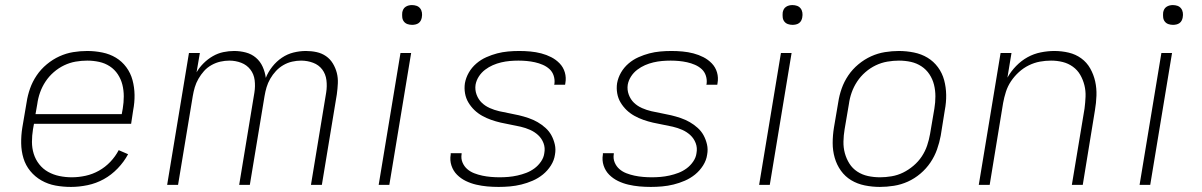

<svg xmlns="http://www.w3.org/2000/svg" viewBox="-20 -729 4740 757"><path d="M260 8Q228 8 198.5 2.5Q169 -3 143.5 -17.5Q118 -32 99.5 -54.5Q81 -77 72.5 -105Q64 -133 63.5 -164Q63 -195 68 -226L85 -326Q89 -353 98.5 -380Q108 -407 124.5 -431.5Q141 -456 164.5 -475.5Q188 -495 214.5 -507Q241 -519 268.5 -523.5Q296 -528 324 -528Q354 -528 383.5 -522Q413 -516 437 -501.5Q461 -487 478 -464Q495 -441 502.5 -413Q510 -385 510.5 -355Q511 -325 505 -294L497 -241H114L110 -219Q106 -194 106 -169.5Q106 -145 113 -122.5Q120 -100 134.5 -81.5Q149 -63 169.5 -51.5Q190 -40 214 -35Q238 -30 263 -30Q290 -30 317.5 -36Q345 -42 370 -56Q395 -70 415 -91Q435 -112 448 -137L485 -121Q469 -91 444 -65Q419 -39 389 -22.5Q359 -6 325.5 1Q292 8 260 8ZM120 -279H460L464 -301Q468 -325 468 -349Q468 -373 462.5 -395Q457 -417 444.5 -436Q432 -455 413 -467.5Q394 -480 371 -485Q348 -490 324 -490Q301 -490 278 -486Q255 -482 233 -471.5Q211 -461 192 -444.5Q173 -428 159.5 -407.5Q146 -387 138 -364.5Q130 -342 127 -319Z M639 0 725 -520H768L755 -444Q766 -463 782.5 -479.5Q799 -496 819 -507.5Q839 -519 860.5 -523.5Q882 -528 903 -528Q927 -528 949.5 -522Q972 -516 989 -501.5Q1006 -487 1015.5 -466Q1025 -445 1028 -422Q1037 -445 1053.5 -466Q1070 -487 1091.5 -501.5Q1113 -516 1137.5 -522Q1162 -528 1186 -528Q1208 -528 1228.5 -523.5Q1249 -519 1265.5 -507.5Q1282 -496 1292.5 -478.5Q1303 -461 1308 -441.5Q1313 -422 1312 -400.5Q1311 -379 1308 -357L1249 0H1206L1266 -364Q1270 -389 1267 -413Q1264 -437 1250.5 -455Q1237 -473 1214.5 -481.5Q1192 -490 1167 -490Q1150 -490 1132 -486Q1114 -482 1097.5 -472.5Q1081 -463 1068 -449Q1055 -435 1045.5 -418.5Q1036 -402 1031 -385Q1026 -368 1023 -350L965 0H923L983 -364Q987 -389 984 -413Q981 -437 967 -455Q953 -473 931 -481.5Q909 -490 884 -490Q867 -490 849 -486Q831 -482 814 -472.5Q797 -463 784.5 -449Q772 -435 762.5 -418.5Q753 -402 748 -385Q743 -368 740 -350L682 0Z M1473 0 1559 -520H1601L1515 0ZM1605 -631Q1595 -631 1586.5 -634Q1578 -637 1572.5 -644Q1567 -651 1566 -660.5Q1565 -670 1566 -680Q1567 -686 1570 -692Q1573 -698 1579 -702Q1585 -706 1591.5 -707.5Q1598 -709 1604 -709Q1614 -709 1622.5 -706Q1631 -703 1636.5 -696Q1642 -689 1643.5 -679.5Q1645 -670 1643 -660Q1642 -654 1639 -648Q1636 -642 1630.5 -638Q1625 -634 1618 -632.5Q1611 -631 1605 -631Z M1946 8Q1923 8 1901 6Q1879 4 1857.5 -1Q1836 -6 1816.5 -15.5Q1797 -25 1782 -40Q1767 -55 1760 -76Q1753 -97 1757 -120V-125H1800V-122Q1797 -104 1803.5 -88.5Q1810 -73 1822 -62.5Q1834 -52 1849.5 -46Q1865 -40 1881.5 -36.5Q1898 -33 1915.5 -31.5Q1933 -30 1950 -30Q1967 -30 1984.5 -31.5Q2002 -33 2020 -37Q2038 -41 2055 -47.5Q2072 -54 2087 -65Q2102 -76 2113 -92Q2124 -108 2126 -125Q2130 -146 2123 -164.5Q2116 -183 2102 -196Q2088 -209 2070 -217Q2052 -225 2032.5 -229.5Q2013 -234 1993.5 -237.5Q1974 -241 1954.5 -245.5Q1935 -250 1916.5 -256.5Q1898 -263 1881 -272.5Q1864 -282 1850.5 -295Q1837 -308 1827 -324.5Q1817 -341 1813.5 -361Q1810 -381 1813 -401Q1817 -423 1828.5 -443Q1840 -463 1858 -478.5Q1876 -494 1897.5 -503.5Q1919 -513 1940 -518.5Q1961 -524 1983 -526Q2005 -528 2027 -528Q2049 -528 2071 -526Q2093 -524 2114 -518.5Q2135 -513 2153.5 -503.5Q2172 -494 2186.5 -479Q2201 -464 2207 -443.5Q2213 -423 2209 -401L2208 -395H2165L2166 -399Q2168 -415 2163 -430.5Q2158 -446 2146.5 -456.5Q2135 -467 2120 -473.5Q2105 -480 2089 -483.5Q2073 -487 2057 -488.5Q2041 -490 2024 -490Q2007 -490 1990 -488.5Q1973 -487 1956 -483Q1939 -479 1923 -472Q1907 -465 1892.5 -454Q1878 -443 1868 -427.5Q1858 -412 1855 -395Q1852 -375 1859 -356Q1866 -337 1879.5 -324Q1893 -311 1911 -303Q1929 -295 1948.5 -290.5Q1968 -286 1987.5 -282.5Q2007 -279 2026 -274.5Q2045 -270 2064 -263.5Q2083 -257 2099.5 -247.5Q2116 -238 2130.5 -225Q2145 -212 2154 -195.5Q2163 -179 2167.5 -159.5Q2172 -140 2168 -119Q2165 -97 2152 -76.5Q2139 -56 2120.5 -41Q2102 -26 2080 -16.5Q2058 -7 2035.5 -1.5Q2013 4 1990.5 6Q1968 8 1946 8Z M2546 8Q2523 8 2501 6Q2479 4 2457.5 -1Q2436 -6 2416.5 -15.5Q2397 -25 2382 -40Q2367 -55 2360 -76Q2353 -97 2357 -120V-125H2400V-122Q2397 -104 2403.5 -88.5Q2410 -73 2422 -62.5Q2434 -52 2449.5 -46Q2465 -40 2481.5 -36.5Q2498 -33 2515.5 -31.5Q2533 -30 2550 -30Q2567 -30 2584.5 -31.5Q2602 -33 2620 -37Q2638 -41 2655 -47.5Q2672 -54 2687 -65Q2702 -76 2713 -92Q2724 -108 2726 -125Q2730 -146 2723 -164.5Q2716 -183 2702 -196Q2688 -209 2670 -217Q2652 -225 2632.5 -229.5Q2613 -234 2593.5 -237.5Q2574 -241 2554.5 -245.5Q2535 -250 2516.5 -256.5Q2498 -263 2481 -272.5Q2464 -282 2450.5 -295Q2437 -308 2427 -324.5Q2417 -341 2413.5 -361Q2410 -381 2413 -401Q2417 -423 2428.5 -443Q2440 -463 2458 -478.5Q2476 -494 2497.5 -503.5Q2519 -513 2540 -518.5Q2561 -524 2583 -526Q2605 -528 2627 -528Q2649 -528 2671 -526Q2693 -524 2714 -518.5Q2735 -513 2753.5 -503.5Q2772 -494 2786.5 -479Q2801 -464 2807 -443.5Q2813 -423 2809 -401L2808 -395H2765L2766 -399Q2768 -415 2763 -430.5Q2758 -446 2746.5 -456.5Q2735 -467 2720 -473.5Q2705 -480 2689 -483.5Q2673 -487 2657 -488.5Q2641 -490 2624 -490Q2607 -490 2590 -488.5Q2573 -487 2556 -483Q2539 -479 2523 -472Q2507 -465 2492.5 -454Q2478 -443 2468 -427.5Q2458 -412 2455 -395Q2452 -375 2459 -356Q2466 -337 2479.5 -324Q2493 -311 2511 -303Q2529 -295 2548.5 -290.5Q2568 -286 2587.5 -282.5Q2607 -279 2626 -274.5Q2645 -270 2664 -263.5Q2683 -257 2699.5 -247.5Q2716 -238 2730.5 -225Q2745 -212 2754 -195.5Q2763 -179 2767.5 -159.5Q2772 -140 2768 -119Q2765 -97 2752 -76.5Q2739 -56 2720.5 -41Q2702 -26 2680 -16.5Q2658 -7 2635.5 -1.5Q2613 4 2590.5 6Q2568 8 2546 8Z M2973 0 3059 -520H3101L3015 0ZM3105 -631Q3095 -631 3086.5 -634Q3078 -637 3072.5 -644Q3067 -651 3066 -660.5Q3065 -670 3066 -680Q3067 -686 3070 -692Q3073 -698 3079 -702Q3085 -706 3091.5 -707.5Q3098 -709 3104 -709Q3114 -709 3122.5 -706Q3131 -703 3136.5 -696Q3142 -689 3143.5 -679.5Q3145 -670 3143 -660Q3142 -654 3139 -648Q3136 -642 3130.5 -638Q3125 -634 3118 -632.5Q3111 -631 3105 -631Z M3449 8Q3419 8 3389.5 2Q3360 -4 3336 -18.5Q3312 -33 3295.5 -56Q3279 -79 3271 -107Q3263 -135 3263 -165Q3263 -195 3268 -226L3285 -326Q3289 -353 3298.5 -380Q3308 -407 3324.5 -431.5Q3341 -456 3364.5 -475.5Q3388 -495 3414.5 -507Q3441 -519 3469 -523.5Q3497 -528 3524 -528Q3554 -528 3583.5 -522Q3613 -516 3637 -501.5Q3661 -487 3678 -464Q3695 -441 3702.5 -413Q3710 -385 3710.5 -355Q3711 -325 3705 -294L3689 -194Q3684 -167 3674.5 -140Q3665 -113 3648.5 -88.5Q3632 -64 3609 -44.5Q3586 -25 3559.5 -13Q3533 -1 3504.5 3.5Q3476 8 3449 8ZM3450 -30Q3472 -30 3495.5 -34Q3519 -38 3540.5 -48.5Q3562 -59 3581.5 -75.5Q3601 -92 3614.5 -112.5Q3628 -133 3635.5 -155.5Q3643 -178 3647 -201L3664 -301Q3668 -325 3668 -349Q3668 -373 3662.5 -395Q3657 -417 3644.5 -436Q3632 -455 3613 -467.5Q3594 -480 3571.5 -485Q3549 -490 3524 -490Q3502 -490 3478.5 -486Q3455 -482 3433 -471.5Q3411 -461 3392 -444.5Q3373 -428 3359.5 -407.5Q3346 -387 3338 -364.5Q3330 -342 3327 -319L3310 -219Q3306 -195 3305.5 -171Q3305 -147 3311 -125Q3317 -103 3329 -84Q3341 -65 3360 -52.5Q3379 -40 3402 -35Q3425 -30 3450 -30Z M3839 0 3925 -520H3968L3952 -423Q3966 -448 3986.5 -469Q4007 -490 4031.5 -503.5Q4056 -517 4083.5 -522.5Q4111 -528 4137 -528Q4166 -528 4193.5 -521.5Q4221 -515 4243 -499Q4265 -483 4278.5 -459Q4292 -435 4298 -408Q4304 -381 4303 -352Q4302 -323 4297 -294L4249 0H4206L4256 -301Q4259 -324 4260 -347.5Q4261 -371 4255.5 -393Q4250 -415 4239 -434Q4228 -453 4210 -466Q4192 -479 4170 -484.5Q4148 -490 4124 -490Q4102 -490 4080 -486Q4058 -482 4036.5 -471.5Q4015 -461 3997 -444.5Q3979 -428 3966 -408.5Q3953 -389 3946 -367Q3939 -345 3935 -323L3882 0Z M4473 0 4559 -520H4601L4515 0ZM4605 -631Q4595 -631 4586.5 -634Q4578 -637 4572.5 -644Q4567 -651 4566 -660.5Q4565 -670 4566 -680Q4567 -686 4570 -692Q4573 -698 4579 -702Q4585 -706 4591.5 -707.5Q4598 -709 4604 -709Q4614 -709 4622.5 -706Q4631 -703 4636.5 -696Q4642 -689 4643.5 -679.5Q4645 -670 4643 -660Q4642 -654 4639 -648Q4636 -642 4630.5 -638Q4625 -634 4618 -632.5Q4611 -631 4605 -631Z"/></svg>

Font: Iosevka Aile Extralight
Style: Italic
Weight: 200
Italic angle: -9°
Designer: Belleve Invis
Foundry: Belleve Invis
Version: Version 31.1.0; ttfautohint (v1.8.4)